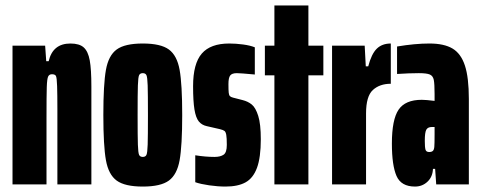

<svg xmlns="http://www.w3.org/2000/svg" viewBox="-20 -678 1768 706"><path d="M26 -510H146L150 -453H159Q174 -518 239 -518Q272 -518 288 -503.5Q304 -489 310 -456Q316 -423 316 -360V0H191V-277Q191 -330 190 -361.5Q189 -393 185.5 -399Q182 -405 171 -405Q161 -405 157 -396.5Q153 -388 152 -358Q151 -328 151 -244V0H26Z M360 -255Q360 -368 369.5 -421Q379 -474 409 -496Q439 -518 505 -518Q571 -518 601 -496Q631 -474 640.5 -421Q650 -368 650 -255Q650 -142 640.5 -89Q631 -36 601 -14Q571 8 505 8Q439 8 409 -14Q379 -36 369.5 -89Q360 -142 360 -255ZM524 -255Q524 -334 523 -364Q522 -394 518.5 -401.5Q515 -409 505 -409Q495 -409 491.5 -401.5Q488 -394 487 -364Q486 -334 486 -255Q486 -176 487 -146Q488 -116 491.5 -108.5Q495 -101 505 -101Q515 -101 518.5 -108.5Q522 -116 523 -146Q524 -176 524 -255Z M698 -8V-107Q736 -101 769 -101Q790 -101 802 -109Q814 -117 814 -145Q814 -171 812 -182Q810 -193 805.5 -196.5Q801 -200 789 -203L741 -214Q722 -218 711 -231.5Q700 -245 695 -275.5Q690 -306 690 -361Q690 -444 722 -481Q754 -518 823 -518Q847 -518 873.5 -514.5Q900 -511 917 -504V-404Q864 -409 851 -409Q833 -409 826.5 -400.5Q820 -392 820 -369Q820 -346 821 -337Q822 -328 825.5 -324.5Q829 -321 837 -319L872 -310Q892 -305 906 -293.5Q920 -282 929.5 -252Q939 -222 939 -166Q939 -99 925 -61Q911 -23 883 -7.5Q855 8 809 8Q781 8 749.5 3.5Q718 -1 698 -8Z M989 0V-401H954V-510H989V-658H1114V-510H1169V-401H1114V0Z M1201 -510H1321L1325 -434H1334Q1346 -480 1365.5 -499Q1385 -518 1417 -518V-370Q1376 -370 1351 -347Q1326 -324 1326 -261V0H1201Z M1421 -150Q1421 -238 1445.5 -274.5Q1470 -311 1531 -311Q1546 -311 1578 -307V-332Q1578 -370 1575 -384.5Q1572 -399 1560.5 -404Q1549 -409 1520 -409Q1485 -409 1440 -406V-507Q1506 -518 1559 -518Q1613 -518 1644 -499.5Q1675 -481 1689.5 -437Q1704 -393 1704 -314V0H1584L1580 -57H1572Q1571 -28 1552 -10Q1533 8 1506 8Q1455 8 1438 -31Q1421 -70 1421 -150ZM1577 -138Q1578 -148 1578 -184V-211H1568Q1553 -211 1547.5 -201Q1542 -191 1542 -160Q1542 -137 1544.5 -128Q1547 -119 1558 -119Q1567 -119 1571.5 -123Q1576 -127 1577 -138Z"/></svg>

Font: Saira Ultra Condensed Black
Style: Regular
Weight: 900
Width: 1
Designer: Hector Gatti with collaboration of the Omnibus-Type team
Foundry: Omnibus-Type
Version: Version 1.001; ttfautohint (v1.8)